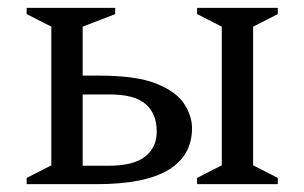

<svg xmlns="http://www.w3.org/2000/svg" viewBox="-20 -470 777 490"><path d="M626 -402V-48L689 -16V0H483V-16L546 -48V-402L483 -434V-450H689V-434ZM234 -277Q328 -277 379 -256.5Q430 -236 450 -205Q470 -174 470 -143Q470 -73 410 -36.5Q350 0 226 0H48V-16L111 -48V-402L48 -434V-450H274V-434L191 -402V-277ZM260 -229H191V-47H256Q321 -47 350.5 -70.5Q380 -94 380 -134Q380 -180 351.5 -204.5Q323 -229 260 -229Z"/></svg>

Font: Spectral
Style: Regular
Weight: 400
Designer: Jean-Baptiste Levee
Foundry: Production Type
Version: Version 2.001